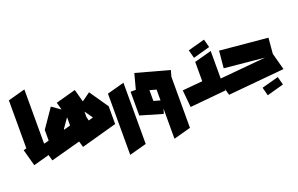

<svg xmlns="http://www.w3.org/2000/svg" viewBox="-95 -1010 2461 1586"><g transform="rotate(-20 1135.5 -216.5)"><path d="M50 -4 10 -150 36 -157V-579L187 -620V-150L214 -49Z M204 10 164 -136 231 -154V-248L344 -412L419 -359L401 -425L577 -473L607 -362L681 -415L794 -251V-95L480 -8L465 -61ZM440 -279 439 -282 382 -201V-195L440 -211ZM591 -229 599 -197 640 -209 591 -278Z M824 187V-351L975 -392V146Z M1201 -36 1005 -93V-94V-302H1051L1087 -437L1379 -357L1364 -302V146L1213 187V-79ZM1156 -166 1213 -150V-245L1156 -261Z M1428 -14 1414 -165 1591 -181V-351L1742 -392V-92L1746 -44ZM1593 -386 1574 -459 1722 -499 1741 -427Z M1761 0 1721 -148 2146 -187 1794 -221 1808 -371 2228 -332 2216 -194 2256 -46ZM2060 113 2041 40 2189 0 2208 72Z"/></g></svg>

Font: Blaka
Style: Regular
Weight: 400
Designer: Mohamed Gaber
Foundry: Kief Type Foundry
Version: Version 1.003; ttfautohint (v1.8.4.7-5d5b)